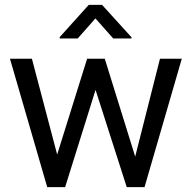

<svg xmlns="http://www.w3.org/2000/svg" viewBox="-20 -770 791 790"><path d="M202.6 -93.8 338.4 -528.3H397.9L386.2 -441.9L248 0H189.9ZM111.3 -528.3 227.1 -88.9 235.4 0H174.3L21 -528.3ZM527.8 -92.3 638.2 -528.3H728L574.7 0H514.2ZM411.1 -528.3 543.9 -101.1 559.1 0H501.5L359.4 -442.9L347.7 -528.3ZM399.9 -750 521 -616.7V-611.8H445.8L372.6 -694.3L299.8 -611.8H225.6V-617.2L345.2 -750Z"/></svg>

Font: RobotoDEMO
Style: Regular
Weight: 400
Designer: Christian Robertson
Foundry: Google
Version: Version 2.136